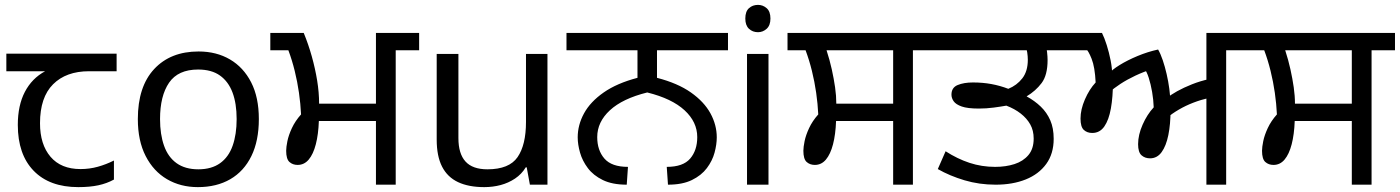

<svg xmlns="http://www.w3.org/2000/svg" viewBox="-20 -757 5738 787"><path d="M301 10Q183 10 118 -57Q53 -124 53 -245Q53 -325 82 -380.5Q111 -436 165 -465H6V-537H458V-465H345Q251 -465 197.5 -411.5Q144 -358 144 -252Q144 -165 187 -114.5Q230 -64 310 -64Q347 -64 381 -73.5Q415 -83 447 -99V-21Q418 -5 383 2.5Q348 10 301 10Z M1041 -269Q1041 -180 1010.5 -117.5Q980 -55 924 -22.5Q868 10 791 10Q720 10 664.5 -22.5Q609 -55 577 -117.5Q545 -180 545 -269Q545 -402 612 -474Q679 -546 794 -546Q867 -546 922.5 -513.5Q978 -481 1009.5 -419.5Q1041 -358 1041 -269ZM636 -269Q636 -206 652.5 -159.5Q669 -113 704 -88Q739 -63 793 -63Q847 -63 882 -88Q917 -113 933.5 -159.5Q950 -206 950 -269Q950 -333 933 -378Q916 -423 881.5 -447.5Q847 -472 792 -472Q710 -472 673 -418Q636 -364 636 -269Z M1521 0V-261H1287Q1285 -206 1274.5 -165.5Q1264 -125 1245.5 -103Q1227 -81 1200 -81Q1180 -81 1166.5 -93Q1153 -105 1153 -139Q1153 -154 1158 -178.5Q1163 -203 1176.5 -232Q1190 -261 1214 -288Q1212 -331 1205.5 -376.5Q1199 -422 1188 -466.5Q1177 -511 1162 -551H1088V-622H1225Q1244 -576 1258 -526Q1272 -476 1280 -427Q1288 -378 1288 -332H1521V-622H1698V-551H1602V0Z M2224 -536V0H2152L2139 -71H2135Q2118 -43 2091 -25Q2064 -7 2032 1.5Q2000 10 1965 10Q1901 10 1857.5 -10.5Q1814 -31 1792 -74Q1770 -117 1770 -185V-536H1859V-191Q1859 -127 1888 -95Q1917 -63 1978 -63Q2067 -63 2101.5 -113Q2136 -163 2136 -257V-536Z M2549 0Q2490 0 2451 -19Q2412 -38 2389.5 -68Q2367 -98 2357.5 -131.5Q2348 -165 2348 -194Q2348 -245 2374 -292.5Q2400 -340 2454.5 -378Q2509 -416 2593 -438V-551H2302V-622H2964V-551H2673V-438Q2758 -416 2812 -378Q2866 -340 2892 -292.5Q2918 -245 2918 -194Q2918 -165 2909 -131.5Q2900 -98 2877.5 -68Q2855 -38 2816 -19Q2777 0 2718 0L2713 -73Q2780 -73 2809 -107Q2838 -141 2838 -195Q2838 -257 2786 -305Q2734 -353 2633 -378Q2532 -353 2480 -305Q2428 -257 2428 -195Q2428 -141 2457.5 -107Q2487 -73 2554 -73Z M3130 -536V0H3042V-536ZM3087 -737Q3107 -737 3122.5 -723.5Q3138 -710 3138 -681Q3138 -653 3122.5 -639Q3107 -625 3087 -625Q3065 -625 3050 -639Q3035 -653 3035 -681Q3035 -710 3050 -723.5Q3065 -737 3087 -737Z M3641 0V-261H3407Q3405 -206 3394.5 -165.5Q3384 -125 3365.5 -103Q3347 -81 3320 -81Q3300 -81 3286.5 -93Q3273 -105 3273 -139Q3273 -154 3278 -178.5Q3283 -203 3296.5 -232Q3310 -261 3334 -288Q3332 -331 3325.5 -376.5Q3319 -422 3308 -466.5Q3297 -511 3282 -551H3208V-622H3818V-551H3722V0ZM3408 -332H3641V-551H3368Q3381 -511 3389.5 -472.5Q3398 -434 3403 -399Q3408 -364 3408 -332Z M4061 0Q3994 0 3933.5 -18Q3873 -36 3824 -64L3856 -137Q3904 -106 3954 -89.5Q4004 -73 4059 -73Q4103 -73 4138.5 -84.5Q4174 -96 4195.5 -121.5Q4217 -147 4217 -189Q4217 -222 4203 -247Q4189 -272 4164 -291.5Q4139 -311 4105 -324Q4083 -320 4053 -316Q4023 -312 3992 -312Q3946 -312 3922 -320.5Q3898 -329 3889 -342Q3880 -355 3880 -369Q3880 -398 3905.5 -408.5Q3931 -419 3968 -419Q4008 -419 4043.5 -412.5Q4079 -406 4113 -393Q4148 -407 4170.5 -436Q4193 -465 4193 -512Q4193 -526 4190.5 -542.5Q4188 -559 4181 -578L4225 -551H3804V-622H4360V-551H4235L4266 -576Q4270 -560 4272 -542.5Q4274 -525 4274 -511Q4274 -449 4249.5 -416.5Q4225 -384 4188 -362Q4221 -344 4246 -320Q4271 -296 4285 -264Q4299 -232 4299 -188Q4299 -127 4268.5 -85Q4238 -43 4184.5 -21.5Q4131 0 4061 0Z M4925 0V-373L4937 -356Q4902 -348 4871 -336Q4840 -324 4812.5 -308Q4785 -292 4759 -271L4778 -305Q4778 -248 4769 -203.5Q4760 -159 4741.5 -133.5Q4723 -108 4694 -108Q4673 -108 4659 -120.5Q4645 -133 4645 -166Q4645 -204 4663.5 -246Q4682 -288 4709 -317Q4708 -348 4702.5 -380Q4697 -412 4688.5 -438.5Q4680 -465 4669 -478L4701 -473Q4668 -463 4634 -447Q4600 -431 4572.5 -413Q4545 -395 4528 -379L4542 -422Q4542 -360 4533.5 -312.5Q4525 -265 4506.5 -238.5Q4488 -212 4457 -212Q4436 -212 4422.5 -224.5Q4409 -237 4409 -271Q4409 -308 4427 -349.5Q4445 -391 4471 -419Q4468 -482 4454.5 -516Q4441 -550 4430 -558L4473 -551H4346V-622H4497Q4507 -602 4516.5 -572Q4526 -542 4532.5 -509Q4539 -476 4539 -445L4526 -456Q4538 -471 4569.5 -490.5Q4601 -510 4643 -527.5Q4685 -545 4727 -554Q4737 -537 4746 -510.5Q4755 -484 4762 -453.5Q4769 -423 4773 -393Q4777 -363 4777 -339L4760 -353Q4778 -368 4805 -383Q4832 -398 4866 -411.5Q4900 -425 4937 -433L4925 -405V-622H5102V-551H5006V0Z M5521 0V-261H5287Q5285 -206 5274.5 -165.5Q5264 -125 5245.5 -103Q5227 -81 5200 -81Q5180 -81 5166.5 -93Q5153 -105 5153 -139Q5153 -154 5158 -178.5Q5163 -203 5176.5 -232Q5190 -261 5214 -288Q5212 -331 5205.5 -376.5Q5199 -422 5188 -466.5Q5177 -511 5162 -551H5088V-622H5698V-551H5602V0ZM5288 -332H5521V-551H5248Q5261 -511 5269.5 -472.5Q5278 -434 5283 -399Q5288 -364 5288 -332Z"/></svg>

Font: lgurmukhi05
Style: Book
Weight: 400
Designer: Jelle Bosma - Monotype Design Team
Foundry: Monotype Imaging Inc.
Version: Version 2.003